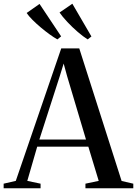

<svg xmlns="http://www.w3.org/2000/svg" viewBox="-44 -1007 734 1027"><path d="M40.5 -39.5 283.5 -748H380L606.5 -39L669 -24.5V0H413V-24.5L484 -39.5L428.5 -222.5H155L102 -39.5L173 -24.5V0H-24.5V-24.5ZM416 -260.5 315 -599.5 296.5 -667 275.5 -599 166.5 -260.5ZM262.5 -796.5Q244.5 -806.5 221 -823.5Q197.5 -840.5 173.8 -860.5Q150 -880.5 130 -900.5Q110 -920.5 98.5 -937.5L167.5 -986L283 -812.5L263.5 -796.5ZM424.5 -796.5Q400.5 -811.5 371.5 -836.5Q342.5 -861.5 316.2 -889.5Q290 -917.5 274.5 -940L343 -987L445 -812L425.5 -796.5Z"/></svg>

Font: Merriweather 120pt
Style: Regular
Weight: 400
Version: Version 2.100